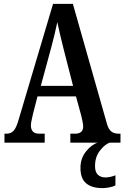

<svg xmlns="http://www.w3.org/2000/svg" viewBox="-20 -734 640 988"><path d="M3 0V-46H14Q35 -46 49.5 -60.5Q64 -75 77 -122L253 -714H355L530 -98Q538 -69 552.5 -57.5Q567 -46 592 -46H600V0H342V-46H366Q408 -46 408 -83Q408 -94 404.5 -110Q401 -126 398 -139L371 -238H173L150 -149Q148 -137 143.5 -119.5Q139 -102 139 -88Q139 -69 149 -57.5Q159 -46 182 -46H210V0ZM190 -292H356L307 -483Q297 -523 289 -557Q281 -591 275 -620Q269 -591 261 -558Q253 -525 244 -491ZM507 234Q453 234 423.5 209.5Q394 185 394 130Q394 81 422.5 45.5Q451 10 483 0H544Q518 10 493.5 42Q469 74 469 121Q469 151 483.5 165Q498 179 522 179Q547 179 574 168V220Q561 227 541 230.5Q521 234 507 234Z"/></svg>

Font: Noto Serif ExtraCondensed SemiBold
Style: Regular
Weight: 600
Width: 2
Designer: Monotype Design Team
Foundry: Monotype Imaging Inc.
Version: Version 2.015; ttfautohint (v1.8.4.7-5d5b)